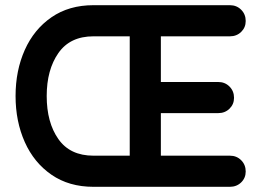

<svg xmlns="http://www.w3.org/2000/svg" viewBox="-20 -720 1007 740"><path d="M927 -59Q927 -34 909.5 -17Q892 0 866 0H340Q246 0 178.5 -46.5Q111 -93 75.5 -172.5Q40 -252 40 -350Q40 -448 75.5 -527.5Q111 -607 178.5 -653.5Q246 -700 340 -700H866Q892 -700 909.5 -682.5Q927 -665 927 -639Q927 -614 909.5 -597Q892 -580 866 -580H600V-404H821Q847 -404 864.5 -386.5Q882 -369 882 -343Q882 -318 864.5 -301Q847 -284 821 -284H600V-120H866Q892 -120 909.5 -102.5Q927 -85 927 -59ZM340 -120H480V-580H340Q250 -580 205 -515.5Q160 -451 160 -350Q160 -248 205 -184Q250 -120 340 -120Z"/></svg>

Font: Quicksand
Style: Bold
Weight: 700
Version: Version 3.000